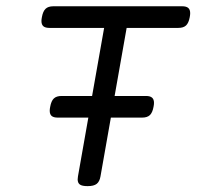

<svg xmlns="http://www.w3.org/2000/svg" viewBox="-20 -600 640 624"><path d="M598.1 -557.1Q598.1 -551.8 596.7 -544.4Q593.3 -525.4 584.7 -517.3Q576.2 -509.3 559.6 -509.3H391.6L352.5 -288.1H454.6Q467.8 -288.1 474.1 -282.7Q480.5 -277.3 480.5 -265.6Q480.5 -260.3 479 -252.9Q475.6 -233.9 467 -225.8Q458.5 -217.8 441.9 -217.8H340.3L306.6 -26.9Q303.7 -9.8 294.2 -2.4Q284.7 4.9 265.1 4.9H264.2Q247.1 4.9 239.7 -0.2Q232.4 -5.4 232.4 -17.1Q232.4 -19 233.4 -26.9L267.1 -217.8H167.5Q154.3 -217.8 147.9 -223.1Q141.6 -228.5 141.6 -240.2Q141.6 -245.6 143.1 -252.9Q146.5 -272 155 -280Q163.6 -288.1 180.2 -288.1H279.3L318.4 -509.3H140.6Q127.4 -509.3 121.1 -514.6Q114.7 -520 114.7 -531.7Q114.7 -537.1 116.2 -544.4Q119.6 -563.5 128.2 -571.5Q136.7 -579.6 153.3 -579.6H572.3Q585.4 -579.6 591.8 -574.2Q598.1 -568.8 598.1 -557.1Z"/></svg>

Font: Courier Prime Sans
Style: Italic
Weight: 400
Italic angle: -10°
Designer: Alan Dague-Greene
Foundry: Quote-Unquote Apps
Version: Version 3.020